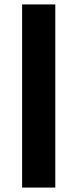

<svg xmlns="http://www.w3.org/2000/svg" viewBox="-20 -728 350 868"><path d="M80 120V-708H230V120Z"/></svg>

Font: Rowdies
Style: Bold
Weight: 700
Designer: Jaikishan Patel
Version: Version 1.000; ttfautohint (v1.8.3)